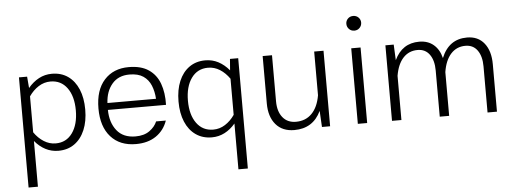

<svg xmlns="http://www.w3.org/2000/svg" viewBox="-56 -870 3367 1260"><g transform="rotate(-5 1627.0 -239.5)"><path d="M85 -497.6H138.7L145 -422.4Q176.8 -460.4 216.1 -481.4Q255.4 -502.4 301.8 -502.4Q363.3 -502.4 407.7 -471.2Q452.1 -439.9 476.1 -383.1Q500 -326.2 500 -249.5Q500 -172.9 475.8 -115.5Q451.7 -58.1 407.2 -26.6Q362.8 4.9 301.8 4.9Q255.9 4.9 216.8 -15.4Q177.7 -35.6 146.5 -73.2V228H85ZM288.1 -452.6Q246.1 -452.6 209.7 -429.4Q173.3 -406.2 146.5 -367.2V-130.4Q173.3 -91.3 210 -68.1Q246.6 -44.9 288.1 -44.9Q357.9 -44.9 397.9 -100.8Q438 -156.7 438 -249.5Q438 -342.3 397.9 -397.5Q357.9 -452.6 288.1 -452.6Z M647.9 -233.9Q648.9 -150.4 690.9 -97.7Q732.9 -44.9 814 -44.9Q870.6 -44.9 906.2 -70.6Q941.9 -96.2 956.5 -131.3H1020.5Q998.5 -67.9 945.1 -31.2Q891.6 5.4 812.5 5.4Q706.5 5.4 646.7 -61.8Q586.9 -128.9 586.9 -248.5Q586.9 -369.6 647 -435.8Q707 -502 808.1 -502Q889.2 -502 939.2 -468Q989.3 -434.1 1011.2 -373.8Q1033.2 -313.5 1030.8 -233.9ZM648.9 -279.3H968.8Q965.8 -328.1 949.7 -367.4Q933.6 -406.7 899.7 -429.9Q865.7 -453.1 808.6 -453.1Q735.4 -453.1 694.1 -404.5Q652.8 -356 648.9 -279.3Z M1114.3 -248Q1114.3 -325.2 1138.4 -382.3Q1162.6 -439.5 1207 -470.9Q1251.5 -502.4 1312.5 -502.4Q1358.9 -502.4 1398.2 -481.7Q1437.5 -460.9 1469.2 -422.9L1475.1 -497.6H1529.3V229H1467.3V-72.8Q1436 -35.6 1397 -15.4Q1357.9 4.9 1312.5 4.9Q1251.5 4.9 1206.8 -26.4Q1162.1 -57.6 1138.2 -114.5Q1114.3 -171.4 1114.3 -248ZM1176.3 -248Q1176.3 -155.3 1216.3 -100.1Q1256.3 -44.9 1326.2 -44.9Q1368.2 -44.9 1404.3 -67.9Q1440.4 -90.8 1467.3 -129.9V-367.7Q1440.4 -406.7 1404.3 -429.7Q1368.2 -452.6 1326.2 -452.6Q1256.3 -452.6 1216.3 -396.7Q1176.3 -340.8 1176.3 -248Z M1690.4 -185.5V-497.6H1752V-193.8Q1752 -127.4 1783.4 -88.1Q1814.9 -48.8 1871.1 -48.8Q1935.1 -48.8 1975.8 -90.6Q2016.6 -132.3 2029.8 -209.5V-497.6H2091.3V0H2037.6L2031.7 -106.4Q1979 4.4 1856 4.4Q1777.3 4.4 1733.9 -46.6Q1690.4 -97.7 1690.4 -185.5Z M2255.9 -660.2Q2255.9 -680.2 2269.8 -694.1Q2283.7 -708 2304.7 -708Q2325.7 -708 2339.6 -694.1Q2353.5 -680.2 2353.5 -660.2Q2353.5 -640.1 2339.6 -625.7Q2325.7 -611.3 2304.7 -611.3Q2283.7 -611.3 2269.8 -625.7Q2255.9 -640.1 2255.9 -660.2ZM2273.9 -497.6H2335.4V0H2273.9Z M2499 -497.6H2553.7L2558.6 -394.5Q2608.9 -502 2721.7 -502Q2778.8 -502 2816.4 -470Q2854 -438 2867.7 -381.3Q2916.5 -502 3036.6 -502Q3109.4 -502 3149.9 -450.9Q3190.4 -399.9 3190.4 -312V0H3128.4V-303.7Q3128.4 -370.6 3100.3 -409.7Q3072.3 -448.7 3021.5 -448.7Q2963.4 -448.7 2925.5 -407Q2887.7 -365.2 2875.5 -288.1V0H2813.5V-303.7Q2813.5 -370.6 2785.4 -409.7Q2757.3 -448.7 2706.5 -448.7Q2648.9 -448.7 2611.3 -408Q2573.7 -367.2 2561 -291V0H2499Z"/></g></svg>

Font: Estedad-FD Light
Style: Regular
Weight: 300
Designer: Amin Abedi
Version: Version 7.3